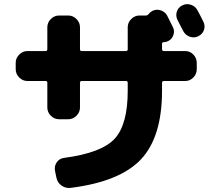

<svg xmlns="http://www.w3.org/2000/svg" viewBox="-20 -852 1040 929"><path d="M290 -88Q471 -112 534.5 -180.5Q598 -249 598 -413V-451Q598 -460 590 -460H375Q367 -460 367 -451V-332Q367 -309 350 -292Q333 -275 310 -275H266Q243 -275 226 -292Q209 -309 209 -332V-451Q209 -460 201 -460H113Q90 -460 73 -477Q56 -494 56 -517V-548Q56 -571 73 -588Q90 -605 113 -605H201Q209 -605 209 -614V-720Q209 -743 226 -760Q243 -777 266 -777H310Q333 -777 350 -760Q367 -743 367 -720V-614Q367 -605 375 -605H590Q598 -605 598 -614V-720Q598 -743 615 -760Q632 -777 655 -777H686Q694 -777 698 -783Q707 -794 717 -799Q736 -809 757.5 -802Q779 -795 789 -776L816 -722Q826 -703 819 -682.5Q812 -662 793 -653Q783 -648 773 -648Q764 -648 764 -640V-614Q764 -605 773 -605H876Q899 -605 915.5 -588Q932 -571 932 -548V-517Q932 -494 915.5 -477Q899 -460 876 -460H773Q764 -460 764 -451V-413Q764 -190 662.5 -81.5Q561 27 322 57Q298 60 278 46Q258 32 253 8L246 -26Q242 -48 254.5 -66.5Q267 -85 290 -88ZM964 -747Q974 -727 967 -707Q960 -687 940 -677Q920 -667 899 -674Q878 -681 867 -701Q849 -737 839 -755Q829 -775 835.5 -795.5Q842 -816 862 -826Q882 -836 903.5 -829Q925 -822 935 -803Q941 -793 951 -773Q961 -753 964 -747Z"/></svg>

Font: Rounded Mplus 1c ExtraBold
Style: Regular
Weight: 800
Version: Version 1.059.20150529